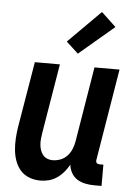

<svg xmlns="http://www.w3.org/2000/svg" viewBox="-55 -813 609 863"><g transform="rotate(5 250.0 -381.5)"><path d="M160 8Q133 8 109.5 -1Q86 -10 70 -28Q54 -46 45.5 -69.5Q37 -93 34.5 -118.5Q32 -144 33.5 -170Q35 -196 39 -222L89 -520H202L150 -207Q148 -194 146.5 -180.5Q145 -167 146 -154Q147 -141 151 -129Q155 -117 162.5 -107.5Q170 -98 181.5 -93Q193 -88 206 -88Q224 -88 241.5 -94.5Q259 -101 272 -115Q285 -129 292 -146Q299 -163 302 -180L358 -520H471L403 -108Q402 -104 402.5 -100Q403 -96 405.5 -93Q408 -90 411.5 -89Q415 -88 419 -88H436V8H403Q382 8 362.5 4Q343 0 326.5 -10Q310 -20 300 -37.5Q290 -55 288 -75Q278 -57 264.5 -41Q251 -25 234 -13.5Q217 -2 198 3Q179 8 160 8ZM278 -575 224 -625 370 -771 436 -709Z"/></g></svg>

Font: Iosevka Custom
Style: Bold Italic
Weight: 700
Italic angle: -9°
Designer: Belleve Invis
Foundry: Belleve Invis
Version: Version 30.3.1; ttfautohint (v1.8.3)